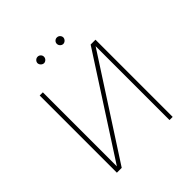

<svg xmlns="http://www.w3.org/2000/svg" viewBox="-186 -825 960 960"><g transform="rotate(-45 294.0 -345.0)"><path d="M119.1 -22.5 457 -545.9H491.2V0H468.8V-522.5L130.9 0H96.7V-545.9H119.1ZM226.6 -644.5Q217.3 -645 210.4 -651.9Q203.6 -658.7 203.1 -668Q203.6 -677.2 210.4 -683.8Q217.3 -690.4 226.6 -690.4Q235.8 -690.4 242.4 -683.8Q249 -677.2 249 -668Q249 -658.7 242.4 -651.9Q235.8 -645 226.6 -644.5ZM362.3 -644.5Q353 -645 346.4 -651.9Q339.8 -658.7 339.8 -668Q339.8 -677.2 346.4 -683.8Q353 -690.4 362.3 -690.4Q372.1 -690.4 378.7 -683.8Q385.3 -677.2 385.7 -668Q385.3 -658.7 378.7 -651.9Q372.1 -645 362.3 -644.5Z"/></g></svg>

Font: Inter Tight Thin
Style: Regular
Weight: 250
Designer: Rasmus Andersson
Foundry: rsms
Version: Version 3.004